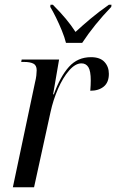

<svg xmlns="http://www.w3.org/2000/svg" viewBox="-20 -786 488 806"><path d="M127 -440Q131 -456 132.5 -469Q134 -482 134 -491Q134 -512 120 -519Q106 -526 81 -526H69L71 -536H228L203 -390H206Q233 -465 269.5 -505.5Q306 -546 362 -546Q400 -546 418.5 -526Q437 -506 437 -476Q437 -440 415.5 -422.5Q394 -405 359 -405Q360 -418 360.5 -428.5Q361 -439 361 -448Q361 -488 351 -504Q341 -520 322 -520Q296 -520 270 -490Q244 -460 223.5 -413Q203 -366 192 -315L123 0H34ZM257 -606Q251 -630 239.5 -658Q228 -686 215 -712.5Q202 -739 191 -757L192 -766H202Q233 -735 256 -707.5Q279 -680 297 -652Q324 -677 359 -706.5Q394 -736 437 -766H448L447 -757Q375 -682 325 -606Z"/></svg>

Font: Noto Serif Display Condensed
Style: Italic
Weight: 400
Width: 3
Italic angle: -12°
Designer: Monotype Design Team
Foundry: Monotype Imaging Inc.
Version: Version 2.009